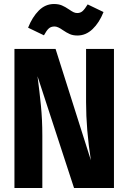

<svg xmlns="http://www.w3.org/2000/svg" viewBox="-20 -937 640 957"><path d="M167 -557Q177 -481 184 -410.5Q191 -340 191 -261V0H52V-693H257L433 -138Q409 -292 409 -428V-693H548V0H349ZM293 -787Q268 -805 252 -805Q234 -805 223 -795Q212 -785 199 -761L120 -799Q141 -852 173.5 -884.5Q206 -917 249 -917Q272 -917 288.5 -910Q305 -903 324 -890Q337 -881 346 -876.5Q355 -872 365 -872Q381 -872 392 -882Q403 -892 417 -915L496 -877Q475 -824 441.5 -792Q408 -760 366 -760Q344 -760 328 -767Q312 -774 293 -787Z"/></svg>

Font: Fira Mono
Style: Bold
Weight: 700
Monospace: yes
Designer: Carrois Corporate & Edenspiekermann AG
Foundry: Carrois Corporate GbR & Edenspiekermann AG
Version: Version 3.206